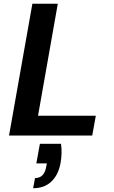

<svg xmlns="http://www.w3.org/2000/svg" viewBox="-20 -720 608 1020"><path d="M28 0 152 -700H287L182 -105H489L470 0ZM156 280 166 226Q191 226 206 210.5Q221 195 226 163L229 148H173L192 44H304Q308 71 307 96Q306 121 302 144Q291 208 253.5 244Q216 280 156 280Z"/></svg>

Font: DM Sans 9pt
Style: Bold Italic
Weight: 700
Italic angle: -10°
Version: Version 4.004;gftools[0.9.30]